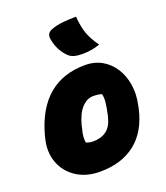

<svg xmlns="http://www.w3.org/2000/svg" viewBox="-150 -925 900 1040"><g transform="rotate(-20 300.0 -405.0)"><path d="M368 -559Q421 -559 463 -535Q505 -511 532 -469Q559 -427 568 -371.5Q577 -316 563 -254L560 -238Q532 -114 452 -51Q372 12 247 12Q168 12 111.5 -25.5Q55 -63 32.5 -125.5Q10 -188 30 -264L33 -277Q111 -559 368 -559ZM351 -386Q315 -386 285 -354Q255 -322 238 -257L236 -246Q220 -190 229 -162Q238 -159 247 -157Q256 -155 268 -155Q314 -155 344.5 -177.5Q375 -200 387 -249L390 -260Q400 -305 402.5 -332.5Q405 -360 400 -379Q382 -386 351 -386ZM411 -822Q415 -766 429 -725Q443 -684 477 -637Q430 -620 377 -620Q348 -620 331 -624.5Q314 -629 301 -639Q251 -684 239 -757Q234 -792 270 -804Q296 -814 334 -818Q372 -822 411 -822Z"/></g></svg>

Font: Recursive Sn Csl St Blk
Style: Italic
Weight: 900
Italic angle: -15°
Version: Version 1.079;hotconv 1.0.112;makeotfexe 2.5.65598; ttfautoh